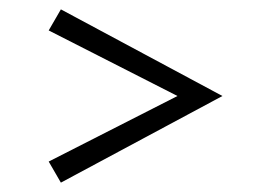

<svg xmlns="http://www.w3.org/2000/svg" viewBox="-20 -515 564 410"><path d="M110 -125 84 -170 359 -310 84 -450 110 -495 455 -310Z"/></svg>

Font: Manuale Light
Style: Italic
Weight: 300
Italic angle: -11°
Version: Version 1.002